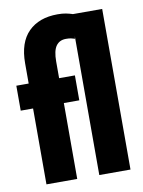

<svg xmlns="http://www.w3.org/2000/svg" viewBox="-82 -779 623 837"><g transform="rotate(-10 229.0 -361.0)"><path d="M55.2 0H191.4V-411.6L189.9 -416.5V-520Q189.9 -567.9 205.1 -588.9Q220.2 -609.9 249 -609.9Q261.7 -609.9 270.5 -608.2Q279.3 -606.4 288.1 -603.5L296.4 -711.4Q282.7 -715.8 267.6 -718.8Q252.4 -721.7 231.4 -721.7Q148.9 -721.7 102.1 -674.8Q55.2 -627.9 55.2 -536.1ZM0.5 -335.9H259.8V-446.3H93.3H85.4H0.5ZM289.1 0H427.2V-710.9H289.1Z"/></g></svg>

Font: Roboto Flex Super Cond Bold
Style: Regular
Weight: 700
Width: 3
Designer: Berlow after Robertson
Foundry: Google
Version: Version 3.000